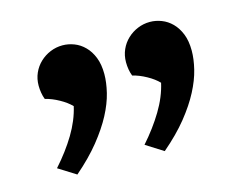

<svg xmlns="http://www.w3.org/2000/svg" viewBox="-66 -889 754 596"><g transform="rotate(-15 311.5 -591.5)"><path d="M59.6 -426.3Q97.7 -468.8 123.8 -512.2Q149.9 -555.7 159.7 -599.1Q145.5 -613.8 123 -626.2Q100.6 -638.7 78.6 -644Q74.7 -653.8 72.8 -665.5Q70.8 -677.2 70.8 -688.5Q70.8 -710.4 79.1 -729Q87.4 -747.6 101.8 -761.2Q116.2 -774.9 135 -782.7Q153.8 -790.5 174.3 -790.5Q193.4 -790.5 211.7 -783.4Q230 -776.4 244.6 -761.7Q259.3 -747.1 268.3 -724.6Q277.3 -702.1 277.3 -670.9Q277.3 -644 269.5 -611.8Q261.7 -579.6 242.9 -543.9Q224.1 -508.3 193.1 -469.7Q162.1 -431.2 115.7 -391.1ZM340.8 -426.3Q378.4 -468.8 404.5 -512.2Q430.7 -555.7 440.4 -599.1Q426.3 -613.8 403.8 -626.2Q381.3 -638.7 359.4 -644Q355.5 -653.8 353.5 -665.5Q351.6 -677.2 351.6 -688.5Q351.6 -710.4 359.9 -729Q368.2 -747.6 382.6 -761.2Q397 -774.9 415.8 -782.7Q434.6 -790.5 455.1 -790.5Q474.1 -790.5 492.4 -783.4Q510.7 -776.4 525.4 -761.7Q540 -747.1 549.1 -724.6Q558.1 -702.1 558.1 -670.9Q558.1 -644 550.3 -611.8Q542.5 -579.6 523.9 -543.9Q505.4 -508.3 474.4 -469.7Q443.4 -431.2 396.5 -391.1Z"/></g></svg>

Font: Proza Libre
Style: Bold
Weight: 700
Designer: Jasper de Waard
Foundry: Jasper de Waard
Version: Version 1.000; ttfautohint (v1.4.1.8-43bc)